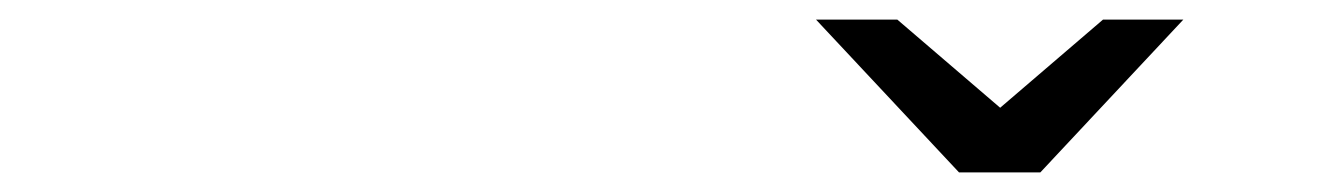

<svg xmlns="http://www.w3.org/2000/svg" viewBox="-20 -941 1347 196"><path d="M959 -765 813 -921H896L1001 -831L1106 -921H1188L1042 -765Z"/></svg>

Font: Undotted
Style: Regular
Weight: 400
Designer: Delve Withrington, Dave Bailey, Thomas Jockin
Foundry: Delve Fonts LLC
Version: Version 4.000